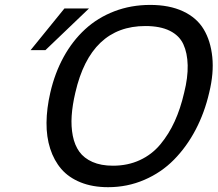

<svg xmlns="http://www.w3.org/2000/svg" viewBox="-20 -756 895 790"><path d="M737.8 -375Q753.4 -437 752.2 -487.5Q751 -538.1 734.4 -574Q717.8 -609.9 678.5 -629.4Q639.2 -648.9 578.1 -648.9Q353 -648.9 290 -375Q277.8 -323.2 274.9 -279.5Q272 -235.8 279.5 -197.3Q287.1 -158.7 306.4 -131.8Q325.7 -105 360.6 -89.6Q395.5 -74.2 444.8 -74.2Q505.9 -74.2 555.4 -97.2Q605 -120.1 639.9 -162.1Q674.8 -204.1 698.7 -256.6Q722.7 -309.1 737.8 -375ZM840.8 -375Q821.8 -292.5 784.9 -222.2Q748 -151.9 695.8 -98.9Q643.6 -45.9 573.7 -15.9Q503.9 14.2 424.8 14.2Q360.8 14.2 311.8 -5.6Q262.7 -25.4 232.4 -60.5Q202.1 -95.7 186.5 -144.3Q170.9 -192.9 171.4 -251.2Q171.9 -309.6 187 -375Q205.6 -455.6 241.9 -521.7Q278.3 -587.9 330.1 -635.5Q381.8 -683.1 450.4 -709.5Q519 -735.8 598.1 -735.8Q676.8 -735.8 733.2 -709.5Q789.6 -683.1 818.1 -635.5Q846.7 -587.9 853.5 -521.5Q860.4 -455.1 840.8 -375ZM346.2 -721.2 167 -549.8H106L245.1 -721.2Z"/></svg>

Font: Perun
Style: Italic
Weight: 400
Italic angle: -12°
Foundry: Stefan Peev, Context Ltd
Version: Version 001.000